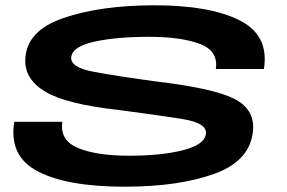

<svg xmlns="http://www.w3.org/2000/svg" viewBox="-20 -701 1082 725"><path d="M450 4Q234.5 4 123.5 -53.5Q12.5 -111 34 -241H215.5Q205 -171 275 -142Q345 -113 468 -113Q589.5 -113 671 -133.8Q752.5 -154.5 757.5 -195.5Q763 -236.5 669 -251.5Q575 -266.5 430 -285.5Q230.5 -307.5 151.5 -354.5Q72.5 -401.5 75.5 -476.5Q79 -585 219.8 -633Q360.5 -681 563.5 -681Q771.5 -681 884.2 -624.5Q997 -568 976.5 -440.5H795Q805 -509.5 733.2 -535.8Q661.5 -562 543.5 -562Q420 -562 337 -543.8Q254 -525.5 249 -486Q244 -446.5 334.2 -429.8Q424.5 -413 572.5 -393Q783.5 -368 862.8 -328.8Q942 -289.5 935.5 -209Q926 -94.5 790.8 -45.2Q655.5 4 450 4Z"/></svg>

Font: Anybody UltraExpanded SemiBold
Style: Italic
Weight: 600
Width: 9
Italic angle: -10°
Designer: Tyler Finck
Foundry: Etcetera Type Company
Version: Version 1.010; ttfautohint (v1.8.3) -l 8 -r 50 -G 200 -x 14 